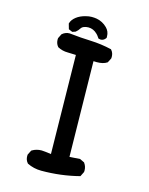

<svg xmlns="http://www.w3.org/2000/svg" viewBox="-120 -871 741 957"><g transform="rotate(15 250.0 -393.0)"><path d="M187.5 9.8Q148.4 9.8 114.3 -7.3L113.3 -8.8Q101.1 -22.5 101.1 -43Q101.1 -45.9 101.6 -50.8L113.3 -73.7L115.2 -75.2Q137.2 -88.4 163.6 -88.4Q172.9 -88.4 182.6 -86.9L212.9 -83L205.1 -592.3Q173.3 -593.8 162.1 -593.8Q134.8 -593.8 110.4 -606.9Q102.5 -616.2 99.9 -625.2Q97.2 -634.3 97.2 -642.6Q97.2 -646 97.7 -650.4L108.9 -672.9L109.9 -673.8Q126 -688 147 -688Q149.9 -688 152.8 -687.5H153.3Q205.6 -681.6 259 -679.7Q312.5 -677.7 366.7 -665L368.2 -663.1Q380.4 -649.4 380.4 -628.9Q380.4 -626 379.9 -621.1L368.2 -598.1L366.7 -597.2Q347.7 -584.5 314.9 -584.5Q306.6 -584.5 297.9 -585L305.7 -93.3L359.9 -96.7L383.3 -85.4L384.3 -83.5Q396 -67.4 396 -46.9Q396 -43.9 395.5 -39.1L383.3 -14.6Q289.1 9.8 187.5 9.8ZM202.1 -791.5Q218.3 -795.9 232.4 -795.9Q246.6 -795.9 258.3 -793.9Q290 -788.1 313 -765.1Q331.1 -747.1 331.1 -721.7Q331.1 -718.8 331.1 -713.9Q327.6 -709.5 325.2 -707Q316.4 -698.2 304.2 -698.2Q300.3 -698.2 293 -700.2Q286.1 -710.9 282.2 -715.1Q278.3 -719.2 276.4 -721.2Q256.3 -741.2 230.5 -741.2Q216.8 -741.2 205.6 -736.3Q197.8 -732.9 194.3 -727.5Q185.5 -713.4 173.8 -704.1L157.7 -698.7L138.2 -707L130.4 -734.4L130.9 -736.3Q136.2 -754.9 155.3 -769.8Q174.3 -784.7 202.1 -791.5Z"/></g></svg>

Font: Bakudai
Style: Bold
Weight: 700
Version: Version 1.48